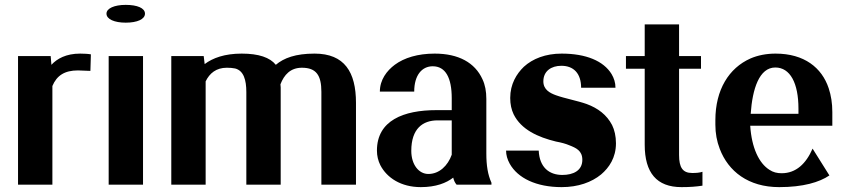

<svg xmlns="http://www.w3.org/2000/svg" viewBox="-20 -758 3461 788"><path d="M54 0H195V-405C213 -448 245 -469 300 -469C315 -469 337 -467 351 -467L353 -535C342 -537 323 -538 309 -538C251 -538 214 -517 191 -492L188 -528H54Z M417 -702C417 -679 450 -665 496 -665C543 -665 575 -679 575 -702C575 -725 543 -738 496 -738C450 -738 417 -724 417 -702ZM426 0H567V-528H426Z M683 0H824V-424C840 -457 867 -480 911 -480C924 -480 935 -479 945 -477C980 -468 991 -430 991 -380V0H1132V-399C1132 -401 1131 -410 1131 -412C1146 -451 1172 -480 1219 -480C1278 -480 1299 -449 1299 -381V0H1441V-336C1441 -462 1394 -538 1271 -538C1193 -538 1145 -520 1112 -492C1088 -522 1042 -538 972 -538C902 -538 853 -520 820 -495L816 -528H683Z M1527 -140C1527 -118 1532 -98 1541 -80C1568 -28 1626 10 1707 10C1769 10 1812 -7 1840 -29C1843 -17 1847 -8 1854 0H1997V-8C1982 -41 1976 -79 1976 -128V-352C1976 -383 1971 -410 1960 -433C1929 -501 1862 -538 1764 -538C1695 -538 1639 -521 1600 -492C1568 -468 1539 -431 1539 -382H1680C1680 -450 1712 -486 1756 -486C1809 -486 1834 -438 1834 -355V-306H1771C1637 -306 1527 -264 1527 -140ZM1668 -139C1668 -230 1715 -264 1776 -264H1834V-123C1818 -78 1783 -44 1738 -44C1699 -44 1668 -82 1668 -139Z M2057 -140C2057 -122 2062 -104 2072 -86C2105 -27 2181 10 2285 10C2353 10 2408 -10 2447 -42C2480 -70 2508 -111 2508 -170C2508 -199 2502 -225 2492 -245C2470 -287 2434 -314 2388 -331C2352 -344 2298 -354 2262 -367C2237 -376 2210 -390 2210 -424C2210 -466 2242 -488 2284 -488C2334 -488 2365 -457 2365 -398H2506C2506 -419 2500 -437 2490 -454C2457 -508 2385 -538 2285 -538C2219 -538 2166 -517 2130 -484C2100 -455 2074 -413 2074 -356C2074 -330 2079 -308 2088 -289C2119 -226 2188 -195 2262 -177C2284 -173 2302 -168 2316 -162C2344 -151 2370 -140 2370 -102C2370 -58 2333 -40 2288 -40C2233 -40 2194 -72 2191 -140Z M2549 -476H2626V-164C2626 -49 2675 10 2777 10C2811 10 2837 8 2863 4V-53C2851 -49 2837 -48 2821 -48C2782 -48 2767 -70 2767 -122V-476H2857V-528H2767V-658H2626V-528H2549Z M2916 -246C2916 -211 2922 -178 2934 -147C2969 -55 3051 10 3178 10C3276 10 3343 -10 3384 -38L3315 -148C3288 -86 3247 -47 3188 -47C3169 -47 3153 -51 3138 -61C3095 -88 3065 -151 3059 -242H3396V-298C3396 -334 3391 -366 3381 -396C3353 -480 3281 -538 3163 -538C3125 -538 3090 -531 3060 -518C2972 -479 2916 -390 2916 -265ZM3061 -291C3068 -393 3096 -481 3162 -481C3223 -481 3257 -417 3257 -312V-291Z"/></svg>

Font: Aerodynamic
Style: Regular
Weight: 500
Designer: Google
Version: Version 2.000980; 2014